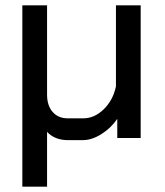

<svg xmlns="http://www.w3.org/2000/svg" viewBox="-20 -519 619 722"><path d="M509 -499V0H421V-72Q397 -37 361 -14.5Q325 8 291 8H236Q186 8 157 -23V183H64V-499H157V-163Q157 -122 178 -98Q199 -74 235 -74H293Q335 -74 370 -108Q405 -142 416 -194V-499Z"/></svg>

Font: Bai Jamjuree Medium
Style: Regular
Weight: 500
Version: Version 1.000; ttfautohint (v1.6)